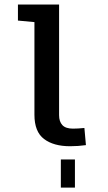

<svg xmlns="http://www.w3.org/2000/svg" viewBox="-20 -645 478 852"><path d="M242.2 -625V-133.8Q242.2 -105.5 256.8 -89.8Q271.5 -74.2 303.7 -74.2Q325.2 -74.2 354.5 -77.1L361.3 -1Q327.1 3.9 291 3.9Q217.8 3.9 175.3 -28.3Q132.8 -60.5 132.8 -135.7V-546.9L59.6 -553.7V-625ZM312.5 62.5V125H250V62.5ZM312.5 125V187.5H250V125Z"/></svg>

Font: Sudo Variable
Style: Regular
Weight: 400
Monospace: yes
Designer: Jens Kutilek
Foundry: Jens Kutilek
Version: Version 0.040